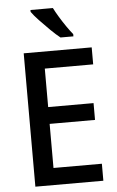

<svg xmlns="http://www.w3.org/2000/svg" viewBox="-62 -983 624 1024"><g transform="rotate(-5 250.5 -470.5)"><path d="M449 0H85V-714H449V-623H190V-417H433V-327H190V-91H449ZM261 -941Q272 -919 289 -891Q306 -863 324 -837Q342 -811 357 -793V-781H288Q266 -798 237 -826.5Q208 -855 181 -883.5Q154 -912 141 -931V-941Z"/></g></svg>

Font: Noto Sans Georgian SemiCondensed Medium
Style: Regular
Weight: 500
Width: 4
Designer: Monotype Design Team, Akaki Razmadze
Foundry: Google LLC
Version: Version 2.005; ttfautohint (v1.8.4.7-5d5b)